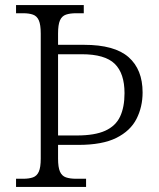

<svg xmlns="http://www.w3.org/2000/svg" viewBox="-20 -734 625 754"><path d="M43 0V-32H71Q94 -32 109.5 -37.5Q125 -43 132.5 -60Q140 -77 140 -111V-602Q140 -637 132.5 -654Q125 -671 109.5 -676.5Q94 -682 71 -682H43V-714H309V-682H279Q255 -682 239 -676.5Q223 -671 215.5 -654Q208 -637 208 -602V-558H310Q430 -558 485 -509.5Q540 -461 540 -371Q540 -314 516 -267Q492 -220 437 -192.5Q382 -165 288 -165H208V-111Q208 -77 215.5 -60Q223 -43 239 -37.5Q255 -32 279 -32H318V0ZM282 -202Q352 -202 393 -220.5Q434 -239 451.5 -276Q469 -313 469 -368Q469 -446 430.5 -483.5Q392 -521 301 -521H208V-202Z"/></svg>

Font: Noto Serif Armenian Light
Style: Regular
Weight: 300
Version: Version 2.007